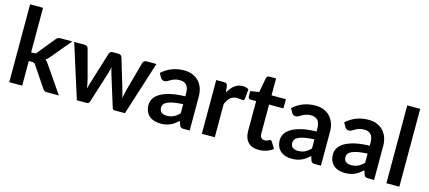

<svg xmlns="http://www.w3.org/2000/svg" viewBox="-56 -1252 3958 1770"><g transform="rotate(15 1923.0 -367.5)"><path d="M184.5 -743V-317.5H207.5Q220 -317.5 227.2 -320.8Q234.5 -324 242 -334L369.5 -491.5Q377.5 -502 387.2 -507.5Q397 -513 412.5 -513H525.5L366 -322.5Q349 -300 329 -288Q339.5 -280.5 347.8 -270.5Q356 -260.5 363.5 -249L534.5 0H423Q408.5 0 398 -4.8Q387.5 -9.5 380.5 -22L249.5 -216.5Q242.5 -228 235 -231.5Q227.5 -235 212.5 -235H184.5V0H61V-743Z M543.5 -513H642Q655.5 -513 665 -506.5Q674.5 -500 677.5 -490L751 -216Q756.5 -193.5 760.5 -172Q764.5 -150.5 768 -129.5Q773.5 -150.5 779.8 -172Q786 -193.5 793 -216L878 -491Q881 -501 889.8 -507.5Q898.5 -514 911 -514H965.5Q978.5 -514 987.8 -507.5Q997 -501 1000 -491L1082.5 -216Q1089 -193 1094.8 -171.5Q1100.5 -150 1105.5 -128.5Q1109.5 -150 1114 -171.5Q1118.5 -193 1124.5 -216L1200 -490Q1203.5 -500 1212.5 -506.5Q1221.5 -513 1234 -513H1328L1165 0H1066Q1049 0 1042.5 -22L950.5 -318.5Q941 -349 936 -377.5Q930 -347.5 921 -317.5L827.5 -22Q821.5 0 801 0H706Z M1727 0Q1709.5 0 1700 -5.2Q1690.5 -10.5 1685 -26.5L1674 -63Q1654.5 -45.5 1636 -32.2Q1617.5 -19 1597.5 -10Q1577.5 -1 1554.8 3.5Q1532 8 1504.5 8Q1472 8 1444.5 -0.8Q1417 -9.5 1397 -27Q1377 -44.5 1366 -70.5Q1355 -96.5 1355 -131Q1355 -160 1370.2 -188.2Q1385.5 -216.5 1421 -239.2Q1456.5 -262 1515.5 -277Q1574.5 -292 1662.5 -294V-324Q1662.5 -375.5 1640.5 -400.2Q1618.5 -425 1577 -425Q1547 -425 1527.2 -418Q1507.5 -411 1492.5 -402.2Q1477.5 -393.5 1465.2 -386.5Q1453 -379.5 1438 -379.5Q1425 -379.5 1416 -386.2Q1407 -393 1401.5 -402L1379.5 -441.5Q1468 -522.5 1592.5 -522.5Q1637.5 -522.5 1673 -507.8Q1708.5 -493 1733 -466.8Q1757.5 -440.5 1770.2 -404Q1783 -367.5 1783 -324V0ZM1542.5 -77Q1580.5 -77 1608.2 -90.8Q1636 -104.5 1662.5 -132.5V-219Q1608.5 -216.5 1572.2 -209.8Q1536 -203 1514 -192.5Q1492 -182 1482.5 -168Q1473 -154 1473 -137.5Q1473 -105 1492.2 -91Q1511.5 -77 1542.5 -77Z M1899 0V-513H1971.5Q1990.5 -513 1998 -506.2Q2005.5 -499.5 2008 -482L2015 -424Q2039.5 -470 2072.5 -496.2Q2105.5 -522.5 2150.5 -522.5Q2186 -522.5 2207.5 -507L2199.5 -414.5Q2197 -405.5 2192.2 -401.8Q2187.5 -398 2179.5 -398Q2172 -398 2157.2 -400.5Q2142.5 -403 2128.5 -403Q2108 -403 2092 -397Q2076 -391 2063.2 -379.8Q2050.5 -368.5 2040.8 -352.5Q2031 -336.5 2022.5 -316V0Z M2443 8Q2376 8 2340.2 -29.8Q2304.5 -67.5 2304.5 -134V-420.5H2252Q2242 -420.5 2235 -427Q2228 -433.5 2228 -446.5V-495.5L2310.5 -509L2336.5 -649Q2339 -659 2346 -664.5Q2353 -670 2364 -670H2428V-508.5H2565V-420.5H2428V-142.5Q2428 -118.5 2439.8 -105Q2451.5 -91.5 2472 -91.5Q2483.5 -91.5 2491.2 -94.2Q2499 -97 2504.8 -100Q2510.5 -103 2515 -105.8Q2519.5 -108.5 2524 -108.5Q2529.5 -108.5 2533 -105.8Q2536.5 -103 2540.5 -97.5L2577.5 -37.5Q2550.5 -15 2515.5 -3.5Q2480.5 8 2443 8Z M2979.5 0Q2962 0 2952.5 -5.2Q2943 -10.5 2937.5 -26.5L2926.5 -63Q2907 -45.5 2888.5 -32.2Q2870 -19 2850 -10Q2830 -1 2807.2 3.5Q2784.5 8 2757 8Q2724.5 8 2697 -0.8Q2669.5 -9.5 2649.5 -27Q2629.5 -44.5 2618.5 -70.5Q2607.5 -96.5 2607.5 -131Q2607.5 -160 2622.8 -188.2Q2638 -216.5 2673.5 -239.2Q2709 -262 2768 -277Q2827 -292 2915 -294V-324Q2915 -375.5 2893 -400.2Q2871 -425 2829.5 -425Q2799.5 -425 2779.8 -418Q2760 -411 2745 -402.2Q2730 -393.5 2717.8 -386.5Q2705.5 -379.5 2690.5 -379.5Q2677.5 -379.5 2668.5 -386.2Q2659.5 -393 2654 -402L2632 -441.5Q2720.5 -522.5 2845 -522.5Q2890 -522.5 2925.5 -507.8Q2961 -493 2985.5 -466.8Q3010 -440.5 3022.8 -404Q3035.5 -367.5 3035.5 -324V0ZM2795 -77Q2833 -77 2860.8 -90.8Q2888.5 -104.5 2915 -132.5V-219Q2861 -216.5 2824.8 -209.8Q2788.5 -203 2766.5 -192.5Q2744.5 -182 2735 -168Q2725.5 -154 2725.5 -137.5Q2725.5 -105 2744.8 -91Q2764 -77 2795 -77Z M3487 0Q3469.5 0 3460 -5.2Q3450.5 -10.5 3445 -26.5L3434 -63Q3414.5 -45.5 3396 -32.2Q3377.5 -19 3357.5 -10Q3337.5 -1 3314.8 3.5Q3292 8 3264.5 8Q3232 8 3204.5 -0.8Q3177 -9.5 3157 -27Q3137 -44.5 3126 -70.5Q3115 -96.5 3115 -131Q3115 -160 3130.2 -188.2Q3145.5 -216.5 3181 -239.2Q3216.5 -262 3275.5 -277Q3334.5 -292 3422.5 -294V-324Q3422.5 -375.5 3400.5 -400.2Q3378.5 -425 3337 -425Q3307 -425 3287.2 -418Q3267.5 -411 3252.5 -402.2Q3237.5 -393.5 3225.2 -386.5Q3213 -379.5 3198 -379.5Q3185 -379.5 3176 -386.2Q3167 -393 3161.5 -402L3139.5 -441.5Q3228 -522.5 3352.5 -522.5Q3397.5 -522.5 3433 -507.8Q3468.5 -493 3493 -466.8Q3517.5 -440.5 3530.2 -404Q3543 -367.5 3543 -324V0ZM3302.5 -77Q3340.5 -77 3368.2 -90.8Q3396 -104.5 3422.5 -132.5V-219Q3368.5 -216.5 3332.2 -209.8Q3296 -203 3274 -192.5Q3252 -182 3242.5 -168Q3233 -154 3233 -137.5Q3233 -105 3252.2 -91Q3271.5 -77 3302.5 -77Z M3784 -743V0H3660.5V-743Z"/></g></svg>

Font: Lato
Style: Bold
Weight: 700
Designer: Lukasz Dziedzic
Foundry: tyPoland Lukasz Dziedzic
Version: Version 2.007; 2014-02-27